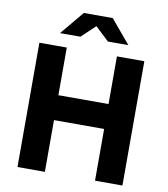

<svg xmlns="http://www.w3.org/2000/svg" viewBox="-99 -1028 975 1112"><g transform="rotate(10 388.0 -472.5)"><path d="M79.6 -731H240.7V-450.7H535.6V-731H696.8V0H535.6V-304.2H240.7V0H79.6ZM303.2 -945.3H473.1L589.4 -806.6H469.2L388.2 -882.8L307.6 -806.6H187.5Z"/></g></svg>

Font: Glacial Indifference
Style: Bold
Weight: 700
Designer: Alfredo Marco Pradil
Foundry: Alfredo Marco Pradil
Version: Version 1.312